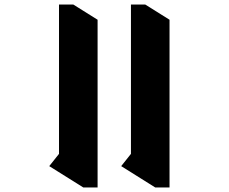

<svg xmlns="http://www.w3.org/2000/svg" viewBox="-20 -816 1007 846"><path d="M727 10H664L514 -84L557 -138V-796H620L727 -729ZM410 10H347L197 -84L240 -138V-796H303L410 -729Z"/></svg>

Font: InknutAntiqua
Style: Bold
Weight: 700
Designer: Claus Eggers Srensen
Foundry: Claus Eggers Srensen
Version: Version 1.000; ttfautohint (v1.2) -l 7 -r 28 -G 50 -x 13 -D 